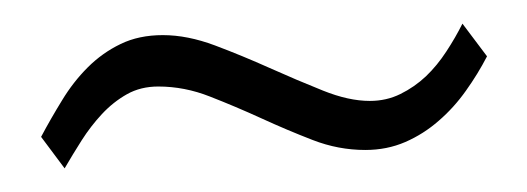

<svg xmlns="http://www.w3.org/2000/svg" viewBox="-20 -280 450 164"><path d="M396 -231.9Q388.2 -216.8 377.9 -202.4Q367.7 -188 354.7 -176.8Q341.8 -165.5 326.2 -158.7Q310.5 -151.9 292 -151.9Q269 -151.9 247.1 -160.4Q225.1 -168.9 203.1 -179Q181.2 -189 159.4 -197.5Q137.7 -206.1 115.2 -206.1Q100.1 -206.1 88.4 -199.5Q76.7 -192.9 67.1 -182.6Q57.6 -172.4 49.8 -160.2Q42 -147.9 35.2 -136.2L15.1 -163.1Q23.4 -178.7 33 -194.3Q42.5 -210 54.9 -222.4Q67.4 -234.9 83 -242.4Q98.6 -250 119.1 -250Q140.1 -250 163.6 -241.2Q187 -232.4 210.4 -221.9Q233.9 -211.4 255.9 -202.6Q277.8 -193.8 295.9 -193.8Q310.1 -193.8 322 -199.7Q334 -205.6 343.8 -214.8Q353.5 -224.1 361.3 -236.1Q369.1 -248 375 -259.8Z"/></svg>

Font: Scheherazade Urdu
Style: Regular
Weight: 400
Designer: SIL International
Foundry: SIL International
Version: Version 1.005 (build 117/117)